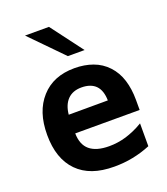

<svg xmlns="http://www.w3.org/2000/svg" viewBox="-150 -921 901 1038"><g transform="rotate(-20 301.0 -401.5)"><path d="M116.2 -816.9H253.9L392.1 -633.3H295.9ZM329.6 14.2Q258.3 14.2 206.3 -4.2Q154.3 -22.5 117.7 -59.6Q44.9 -133.8 44.9 -270.5Q44.9 -338.9 62.3 -391.1Q79.6 -443.4 114.7 -482.4Q184.1 -560.1 306.2 -560.1Q363.8 -560.1 411.6 -542.7Q459.5 -525.4 494.1 -488.3Q528.8 -451.2 544.9 -399.7Q561 -348.1 561 -285.2V-227.1H190.4Q191.4 -162.1 228.5 -130.9Q266.1 -99.1 340.3 -99.1Q389.6 -99.1 438 -113.3Q460.4 -120.1 485.4 -130.9Q510.3 -141.6 538.1 -158.2V-26.9Q488.3 -6.3 436.5 3.9Q410.2 9.3 383.1 11.7Q356 14.2 329.6 14.2ZM417 -334.5Q416 -391.6 388.2 -420.4Q375 -434.1 354.2 -441.7Q333.5 -449.2 306.2 -449.2Q255.9 -449.2 226.6 -419.4Q197.3 -389.2 191.9 -334Z"/></g></svg>

Font: Hack
Style: Bold
Weight: 700
Monospace: yes
Designer: Christopher Simpkins
Foundry: Christopher Simpkins
Version: Version 2.017